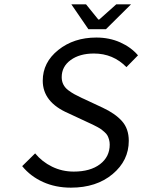

<svg xmlns="http://www.w3.org/2000/svg" viewBox="-20 -843 649 875"><path d="M382.8 -710 305.2 -823.2H372.1L428.2 -753.9H432.1L509.8 -823.2H577.1L462.9 -710ZM303.2 12.2Q232.9 12.2 175.8 -13.7Q118.7 -39.6 81.1 -85.9L140.1 -144Q171.9 -105.5 217.5 -83.3Q263.2 -61 315.9 -61Q391.6 -61 435.8 -94.7Q480 -128.4 480 -184.1Q480 -195.8 477.1 -206.3Q474.1 -216.8 470.2 -224.4Q466.3 -231.9 457.5 -240Q448.7 -248 442.6 -252.7Q436.5 -257.3 423.1 -264.6Q409.7 -272 402.6 -275.1Q395.5 -278.3 378.9 -286.1L291 -327.1Q174.8 -377.4 174.8 -475.1Q174.8 -558.6 245.6 -615.2Q316.4 -671.9 418.9 -671.9Q478.5 -671.9 527.8 -649.9Q577.1 -627.9 608.9 -590.8L556.2 -537.1Q495.6 -599.1 408.2 -599.1Q342.8 -599.1 302 -569.3Q261.2 -539.6 261.2 -491.2Q261.2 -472.7 268.8 -457.8Q276.4 -442.9 291 -431.9Q305.7 -420.9 319.6 -413.3Q333.5 -405.8 354 -396Q359.9 -393.6 362.8 -392.1L448.2 -352.1Q504.9 -325.7 535.9 -291Q566.9 -256.3 566.9 -201.2Q566.9 -111.3 493.2 -49.6Q419.4 12.2 303.2 12.2Z"/></svg>

Font: Office Code Pro Italic
Style: Regular
Weight: 400
Italic angle: -9°
Designer: Nathan Rutzky & Paul D. Hunt
Foundry: Adobe Systems Incorporated
Version: Version 1.004;PS 001.004;hotconv 1.0.70;makeotf.lib2.5.58329